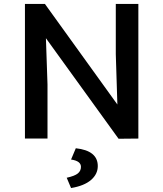

<svg xmlns="http://www.w3.org/2000/svg" viewBox="-20 -700 825 970"><path d="M565 -680H679V0L579 1L212 -507L220 -273V0H106V-680H207L573 -172L565 -426ZM363 49Q474 61 474 139Q474 180 439.5 209.5Q405 239 339 250L317 198Q358 189 373.5 176Q389 163 389 143Q389 113 339 106Z"/></svg>

Font: Martel Sans DemiBold
Style: Regular
Weight: 600
Designer: Dan Reynolds and Mathieu Réguer
Foundry: Dan Reynolds and Mathieu Réguer
Version: Version 1.001;PS 001.001;hotconv 1.0.70;makeotf.lib2.5.58329